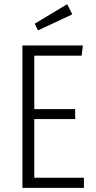

<svg xmlns="http://www.w3.org/2000/svg" viewBox="-20 -904 460 924"><path d="M303.2 -883.8 328.1 -835 163.1 -757.8 147 -790ZM378.9 -685.1 373 -636.2H145V-378.9H341.8V-331.1H145V-48.8H383.8V0H87.9V-685.1Z"/></svg>

Font: Fira Sans Compressed Light
Style: Regular
Weight: 300
Width: 1
Designer: Carrois Corporate & Edenspiekermann AG
Foundry: Carrois Corporate GbR & Edenspiekermann AG
Version: Version 4.203;PS 004.203;hotconv 1.0.88;makeotf.lib2.5.64775